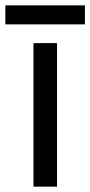

<svg xmlns="http://www.w3.org/2000/svg" viewBox="-40 -697 337 717"><path d="M277 -677H-20V-606H277ZM173 0V-536H85V0Z"/></svg>

Font: Noto Sans Runic
Style: Regular
Weight: 400
Designer: Monotype Design Team
Foundry: Monotype Imaging Inc.
Version: Version 2.002